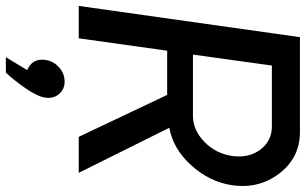

<svg xmlns="http://www.w3.org/2000/svg" viewBox="-216 -577 1037 651"><g transform="rotate(90 302.5 -251.5)"><path d="M563 0H440.9L298.8 -299.8H148.9L106.9 0H-2.9L103 -750H423.8Q511.7 -750 564.9 -680.4Q618.2 -610.8 605 -520Q593.8 -443.8 537.8 -381.8Q481.9 -319.8 410.2 -307.1ZM369.1 -387.2Q418 -387.2 458 -426Q498 -464.8 505.9 -521Q513.7 -576.2 484.4 -615.5Q455.1 -654.8 405.8 -654.8H199.2L162.1 -387.2ZM214.8 174.8Q173.8 157.7 180.2 112.8Q184.1 85.9 205.1 66.9Q226.1 47.9 253.9 47.9Q279.8 47.9 295.9 66.9Q312 85.9 308.1 113Q304.2 140.1 276.1 180.7Q248 221.2 223.1 247.1H170.9Z"/></g></svg>

Font: Oakes Grotesk
Style: Medium Italic
Weight: 500
Designer: Samuel Oakes
Foundry: Samuel Oakes
Version: Version 1.0 | wf-rip DC20170320